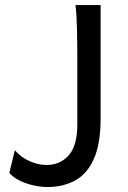

<svg xmlns="http://www.w3.org/2000/svg" viewBox="-20 -733 511 765"><path d="M280.8 -712.9H380.9Q380.9 -600.1 380.9 -487.1Q380.9 -374 380.9 -261.2Q380.9 -159.7 354 -99.9Q327.1 -40 279.3 -13.9Q231.4 12.2 168.5 12.2Q145.5 12.2 116.7 6.3Q87.9 0.5 61.3 -12Q34.7 -24.4 17.1 -43.9L39.1 -134.3Q63.5 -106 97.9 -90.8Q132.3 -75.7 166 -75.7Q219.7 -75.7 253.9 -114.3Q288.1 -152.8 288.1 -236.8V-478.5Q288.1 -549.8 286.9 -612.1Q285.6 -674.3 280.8 -712.9Z"/></svg>

Font: Andika LitF DSA DSG
Style: Regular
Weight: 400
Designer: Victor Gaultney, Annie Olsen, Julie Remington, Don Collingsworth, Eric Hays, Becca Hirsbrunner
Foundry: SIL International
Version: Version 6.200 ; LitF DSA DSG; ttfautohint (v1.8.3.10-c5d8)